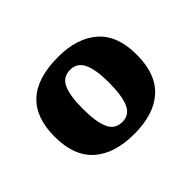

<svg xmlns="http://www.w3.org/2000/svg" viewBox="-85 -849 600 600"><g transform="rotate(-45 214.5 -549.5)"><path d="M215 -380Q128 -380 80.5 -422.5Q33 -465 33 -550Q33 -719 217 -719Q300 -719 348 -677.5Q396 -636 396 -550Q396 -465 349.5 -422.5Q303 -380 215 -380ZM216 -433Q247 -433 260 -462.5Q273 -492 273 -550Q273 -607 259.5 -635.5Q246 -664 215 -664Q183 -664 170 -635.5Q157 -607 157 -550Q157 -492 170 -462.5Q183 -433 216 -433Z"/></g></svg>

Font: Noto Serif Armenian SemiCondensed ExtraBold
Style: Regular
Weight: 800
Width: 4
Designer: Monotype Design Team
Foundry: Monotype Imaging Inc.
Version: Version 2.008; ttfautohint (v1.8.4.7-5d5b)